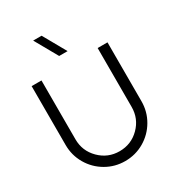

<svg xmlns="http://www.w3.org/2000/svg" viewBox="-220 -1072 1111 1214"><g transform="rotate(-30 335.5 -465.5)"><path d="M366.2 -774.9H304.7L210.9 -941.4H272.5ZM58.6 -267.1V-696.8H130.4V-267.1Q130.4 -182.1 190.4 -122.1Q250.5 -62 335.4 -62Q420.9 -62 480.7 -121.8Q540.5 -181.6 540.5 -267.1V-696.8H612.3V-267.1Q612.3 -191.9 575.2 -128.2Q538.1 -64.5 474.4 -27.3Q410.6 9.8 335.4 9.8Q260.3 9.8 196.5 -27.3Q132.8 -64.5 95.7 -128.2Q58.6 -191.9 58.6 -267.1Z"/></g></svg>

Font: Basically A Sans Serif
Style: Regular
Weight: 400
Designer: Hyung-Suk Kim
Foundry: Mental Design
Version: 1.000